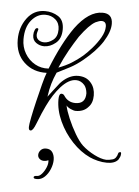

<svg xmlns="http://www.w3.org/2000/svg" viewBox="-105 -517 533 738"><g transform="rotate(5 162.0 -148.5)"><path d="M328 95Q310 95 292 90.5Q274 86 261 80Q224 63 192 29Q160 -5 140.5 -47.5Q121 -90 121 -131Q121 -154 131 -154Q138 -154 142 -148Q158 -123 187 -123Q226 -123 226 -164Q224 -184 215 -195Q201 -211 182 -211Q154 -211 124 -178Q97 -148 75 -102Q69 -90 61.5 -72.5Q54 -55 45 -32Q34 -3 25 -3H24Q17 -3 17 -16Q17 -25 22.5 -53Q28 -81 36.5 -116.5Q45 -152 53 -183Q61 -214 67 -229Q15 -227 -20 -259.5Q-55 -292 -55 -347Q-55 -394 -29 -429.5Q-3 -465 40 -465Q69 -465 91.5 -450.5Q114 -436 114 -401Q114 -365 92.5 -347.5Q71 -330 48 -330Q31 -330 17 -340Q3 -350 3 -369Q3 -380 7 -389Q10 -397 16 -397Q23 -397 19 -387Q16 -378 16 -372Q16 -359 25 -352Q34 -345 47 -345Q64 -345 81 -358Q98 -371 98 -399Q98 -423 82 -437Q66 -451 43 -451Q12 -451 -10.5 -424Q-33 -397 -33 -350Q-33 -320 -18.5 -295.5Q-4 -271 20 -257.5Q44 -244 73 -246Q113 -347 157 -409Q208 -478 261 -478Q300 -478 300 -438Q300 -408 275 -368Q262 -348 244 -329Q226 -310 203 -291Q177 -270 155 -258.5Q133 -247 105 -233Q95 -211 88.5 -189Q82 -167 78 -138Q89 -152 97 -163Q105 -174 111 -181Q122 -196 128 -201Q157 -228 189 -228Q204 -228 216.5 -223Q229 -218 239 -206Q255 -187 255 -158Q255 -129 239 -113Q222 -93 191 -93Q183 -93 171 -98.5Q159 -104 154 -111Q158 -91 170.5 -61.5Q183 -32 199.5 -4Q216 24 231 38Q251 56 277.5 69.5Q304 83 324 84Q335 84 349 80Q363 76 368 55Q369 51 374 50Q379 49 379 55Q379 63 376.5 68.5Q374 74 371 79Q358 95 328 95ZM110 -253Q137 -263 159 -276.5Q181 -290 201 -307Q216 -320 234 -340.5Q252 -361 265 -383.5Q278 -406 278 -426Q278 -446 260 -446Q252 -446 237 -439Q213 -426 178 -378Q161 -352 144 -322Q127 -292 110 -253ZM65 181Q56 181 54 179Q52 177 52 175Q52 169 65 169Q74 169 83.5 158Q93 147 99 132Q105 117 103 105Q95 109 86 109Q76 109 69 103Q62 97 62 88Q62 78 69.5 69.5Q77 61 90 61Q107 61 115 73Q123 85 123 102Q123 119 115.5 137.5Q108 156 95 168.5Q82 181 65 181Z"/></g></svg>

Font: Puppies Play
Style: Regular
Weight: 400
Designer: Robert E. Leuschke
Foundry: Robert E. Leuschke
Version: Version 1.010; ttfautohint (v1.8.3)